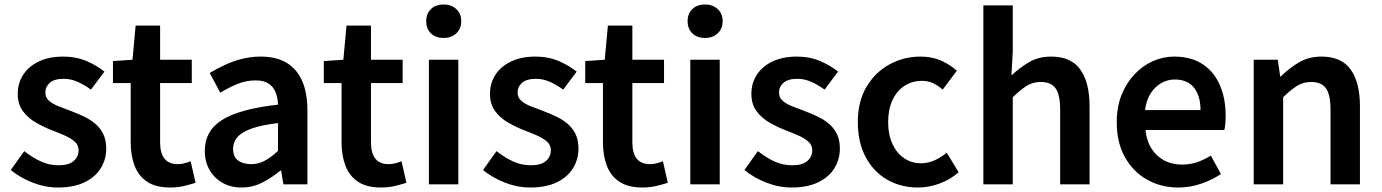

<svg xmlns="http://www.w3.org/2000/svg" viewBox="-20 -821 6152 855"><path d="M238 14Q181 14 125 -8Q69 -30 28 -64L88 -148Q125 -119 162 -102Q199 -85 241 -85Q286 -85 308 -104Q330 -123 330 -152Q330 -175 312.5 -190.5Q295 -206 267.5 -218Q240 -230 211 -241Q175 -255 140 -275Q105 -295 82 -326Q59 -357 59 -403Q59 -451 83.5 -488.5Q108 -526 153.5 -547.5Q199 -569 261 -569Q319 -569 365.5 -549Q412 -529 445 -502L385 -422Q356 -443 326 -456.5Q296 -470 264 -470Q222 -470 202 -452.5Q182 -435 182 -409Q182 -387 197.5 -373Q213 -359 239 -348.5Q265 -338 295 -327Q324 -316 352 -303Q380 -290 403 -271Q426 -252 439.5 -225Q453 -198 453 -159Q453 -111 428.5 -71.5Q404 -32 356 -9Q308 14 238 14Z M738 14Q674 14 635.5 -11.5Q597 -37 579.5 -82.5Q562 -128 562 -188V-451H483V-549L570 -555L584 -707H693V-555H834V-451H693V-187Q693 -139 712.5 -114.5Q732 -90 772 -90Q786 -90 801.5 -94Q817 -98 829 -103L851 -7Q829 0 800.5 7Q772 14 738 14Z M1056 14Q1007 14 970.5 -7Q934 -28 913 -64.5Q892 -101 892 -149Q892 -239 970 -287.5Q1048 -336 1218 -355Q1217 -385 1207.5 -409.5Q1198 -434 1176.5 -448.5Q1155 -463 1118 -463Q1076 -463 1037 -447Q998 -431 961 -408L914 -496Q945 -515 980.5 -531.5Q1016 -548 1056.5 -558.5Q1097 -569 1141 -569Q1211 -569 1257 -541Q1303 -513 1326 -459.5Q1349 -406 1349 -329V0H1242L1232 -61H1228Q1191 -30 1148 -8Q1105 14 1056 14ZM1098 -90Q1131 -90 1159.5 -105.5Q1188 -121 1218 -149V-273Q1143 -264 1099 -248Q1055 -232 1036.5 -209.5Q1018 -187 1018 -159Q1018 -122 1040.5 -106Q1063 -90 1098 -90Z M1677 14Q1613 14 1574.5 -11.5Q1536 -37 1518.5 -82.5Q1501 -128 1501 -188V-451H1422V-549L1509 -555L1523 -707H1632V-555H1773V-451H1632V-187Q1632 -139 1651.5 -114.5Q1671 -90 1711 -90Q1725 -90 1740.5 -94Q1756 -98 1768 -103L1790 -7Q1768 0 1739.5 7Q1711 14 1677 14Z M1890 0V-555H2021V0ZM1956 -652Q1920 -652 1899 -672.5Q1878 -693 1878 -727Q1878 -760 1899 -780.5Q1920 -801 1956 -801Q1990 -801 2012 -780.5Q2034 -760 2034 -727Q2034 -693 2012 -672.5Q1990 -652 1956 -652Z M2341 14Q2284 14 2228 -8Q2172 -30 2131 -64L2191 -148Q2228 -119 2265 -102Q2302 -85 2344 -85Q2389 -85 2411 -104Q2433 -123 2433 -152Q2433 -175 2415.5 -190.5Q2398 -206 2370.5 -218Q2343 -230 2314 -241Q2278 -255 2243 -275Q2208 -295 2185 -326Q2162 -357 2162 -403Q2162 -451 2186.5 -488.5Q2211 -526 2256.5 -547.5Q2302 -569 2364 -569Q2422 -569 2468.5 -549Q2515 -529 2548 -502L2488 -422Q2459 -443 2429 -456.5Q2399 -470 2367 -470Q2325 -470 2305 -452.5Q2285 -435 2285 -409Q2285 -387 2300.5 -373Q2316 -359 2342 -348.5Q2368 -338 2398 -327Q2427 -316 2455 -303Q2483 -290 2506 -271Q2529 -252 2542.5 -225Q2556 -198 2556 -159Q2556 -111 2531.5 -71.5Q2507 -32 2459 -9Q2411 14 2341 14Z M2841 14Q2777 14 2738.5 -11.5Q2700 -37 2682.5 -82.5Q2665 -128 2665 -188V-451H2586V-549L2673 -555L2687 -707H2796V-555H2937V-451H2796V-187Q2796 -139 2815.5 -114.5Q2835 -90 2875 -90Q2889 -90 2904.5 -94Q2920 -98 2932 -103L2954 -7Q2932 0 2903.5 7Q2875 14 2841 14Z M3054 0V-555H3185V0ZM3120 -652Q3084 -652 3063 -672.5Q3042 -693 3042 -727Q3042 -760 3063 -780.5Q3084 -801 3120 -801Q3154 -801 3176 -780.5Q3198 -760 3198 -727Q3198 -693 3176 -672.5Q3154 -652 3120 -652Z M3505 14Q3448 14 3392 -8Q3336 -30 3295 -64L3355 -148Q3392 -119 3429 -102Q3466 -85 3508 -85Q3553 -85 3575 -104Q3597 -123 3597 -152Q3597 -175 3579.5 -190.5Q3562 -206 3534.5 -218Q3507 -230 3478 -241Q3442 -255 3407 -275Q3372 -295 3349 -326Q3326 -357 3326 -403Q3326 -451 3350.5 -488.5Q3375 -526 3420.5 -547.5Q3466 -569 3528 -569Q3586 -569 3632.5 -549Q3679 -529 3712 -502L3652 -422Q3623 -443 3593 -456.5Q3563 -470 3531 -470Q3489 -470 3469 -452.5Q3449 -435 3449 -409Q3449 -387 3464.5 -373Q3480 -359 3506 -348.5Q3532 -338 3562 -327Q3591 -316 3619 -303Q3647 -290 3670 -271Q3693 -252 3706.5 -225Q3720 -198 3720 -159Q3720 -111 3695.5 -71.5Q3671 -32 3623 -9Q3575 14 3505 14Z M4068 14Q3992 14 3931.5 -20.5Q3871 -55 3835.5 -120.5Q3800 -186 3800 -277Q3800 -370 3839 -435Q3878 -500 3941.5 -534.5Q4005 -569 4079 -569Q4131 -569 4171 -551Q4211 -533 4241 -506L4178 -422Q4156 -441 4134 -451Q4112 -461 4086 -461Q4042 -461 4007.5 -438.5Q3973 -416 3954 -374.5Q3935 -333 3935 -277Q3935 -222 3954 -180.5Q3973 -139 4006 -116.5Q4039 -94 4081 -94Q4114 -94 4143 -107.5Q4172 -121 4196 -141L4249 -54Q4210 -20 4162.5 -3Q4115 14 4068 14Z M4359 0V-797H4490V-591L4484 -485Q4519 -518 4561.5 -543.5Q4604 -569 4661 -569Q4750 -569 4791 -511Q4832 -453 4832 -348V0H4701V-331Q4701 -400 4680.5 -428Q4660 -456 4615 -456Q4579 -456 4551.5 -438.5Q4524 -421 4490 -388V0Z M5227 14Q5150 14 5088 -21Q5026 -56 4989.5 -121Q4953 -186 4953 -277Q4953 -345 4974.5 -398.5Q4996 -452 5032.5 -490.5Q5069 -529 5114.5 -549Q5160 -569 5209 -569Q5284 -569 5335 -535.5Q5386 -502 5412 -442.5Q5438 -383 5438 -305Q5438 -286 5436.5 -269.5Q5435 -253 5432 -242H5081Q5086 -193 5108 -159Q5130 -125 5164.5 -106.5Q5199 -88 5244 -88Q5279 -88 5310 -98.5Q5341 -109 5372 -128L5417 -46Q5378 -20 5329 -3Q5280 14 5227 14ZM5079 -331H5326Q5326 -394 5297 -430.5Q5268 -467 5211 -467Q5180 -467 5152 -451.5Q5124 -436 5104.5 -406Q5085 -376 5079 -331Z M5563 0V-555H5670L5681 -480H5683Q5720 -517 5764 -543Q5808 -569 5865 -569Q5954 -569 5995 -511Q6036 -453 6036 -348V0H5905V-331Q5905 -400 5884.5 -428Q5864 -456 5819 -456Q5783 -456 5755.5 -438.5Q5728 -421 5694 -388V0Z"/></svg>

Font: Noto Sans JP Thin SemiBold
Style: Regular
Weight: 600
Version: Version 2.004-H2;hotconv 1.0.118;makeotfexe 2.5.65603